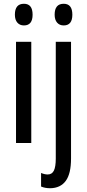

<svg xmlns="http://www.w3.org/2000/svg" viewBox="-20 -759 462 1019"><path d="M107 -739Q153 -739 153 -681Q153 -624 107 -624Q85 -624 72 -639Q59 -654 59 -681Q59 -739 107 -739ZM146 -537V0H65V-537ZM270 -681Q270 -739 318 -739Q364 -739 364 -681Q364 -624 318 -624Q296 -624 283 -639Q270 -654 270 -681ZM247 240Q219 240 198 231V159Q217 167 233 167Q256 167 266 146.5Q276 126 276 83V-537H357V82Q357 163 329 201Q301 239 247 240Z"/></svg>

Font: Noto Sans Malayalam ExtraCondensed
Style: Regular
Weight: 400
Width: 2
Designer: Jelle Bosma - Monotype Design Team
Foundry: Monotype Imaging Inc.
Version: Version 2.104; ttfautohint (v1.8.4.7-5d5b)